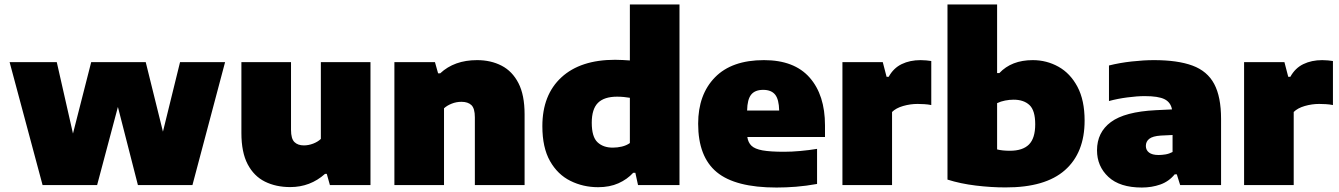

<svg xmlns="http://www.w3.org/2000/svg" viewBox="-20 -828 5989 859"><path d="M170.5 0 23 -550H234L306.5 -230.5L388 -550H632L709 -239L785.5 -550H987L841 0H597L507.5 -349.5L414.5 0Z M1278.5 9Q1214.5 9 1165.2 -15.5Q1116 -40 1088 -93.2Q1060 -146.5 1060 -233V-550H1282V-247Q1282 -207.5 1297.2 -192.5Q1312.5 -177.5 1339.5 -177.5Q1360.5 -177.5 1381.2 -185.5Q1402 -193.5 1415.5 -206.5V-550H1637.5V0H1456L1442 -50H1434Q1368 9 1278.5 9Z M1744.5 0V-550H1926L1940 -500H1949.5Q2012.5 -559 2114.5 -559Q2176 -559 2224 -534.2Q2272 -509.5 2299.5 -456.2Q2327 -403 2327 -316.5V0H2104.5V-303Q2104.5 -343 2089 -357.8Q2073.5 -372.5 2044.5 -372.5Q2021.5 -372.5 2000.8 -364.2Q1980 -356 1966.5 -343.5V0Z M2656 9.5Q2589 9.5 2532 -18.8Q2475 -47 2440.8 -107.2Q2406.5 -167.5 2406.5 -263.5Q2406.5 -403.5 2491.8 -482Q2577 -560.5 2732 -560.5Q2749.5 -560.5 2766.2 -559.5Q2783 -558.5 2798 -557.5V-808H3020V0H2834.5L2822.5 -55H2813Q2786 -25.5 2746.8 -8Q2707.5 9.5 2656 9.5ZM2721.5 -167.5Q2741.5 -167.5 2762 -172.2Q2782.5 -177 2798 -188V-390.5Q2786 -392.5 2771.2 -394Q2756.5 -395.5 2741 -395.5Q2683 -395.5 2655.2 -367.8Q2627.5 -340 2627.5 -279Q2627.5 -216 2653 -191.8Q2678.5 -167.5 2721.5 -167.5Z M3454 11Q3270 11 3186.8 -57.8Q3103.5 -126.5 3103.5 -274.5Q3103.5 -405 3178.8 -482Q3254 -559 3398 -559Q3533.5 -559 3602.2 -481Q3671 -403 3671 -267V-215H3323.5Q3327 -190.5 3342 -176Q3357 -161.5 3391.5 -155.2Q3426 -149 3488 -149Q3521.5 -149 3560.5 -152.5Q3599.5 -156 3635.5 -162V-5Q3585.5 4 3540.8 7.5Q3496 11 3454 11ZM3394.5 -426Q3358 -426 3340.8 -404.8Q3323.5 -383.5 3322.5 -333.5H3466Q3465 -383.5 3447.8 -404.8Q3430.5 -426 3394.5 -426Z M3749 0V-550H3929.5L3946.5 -484.5H3956Q3977.5 -523.5 4014.2 -541.2Q4051 -559 4098.5 -559Q4111.5 -559 4124.2 -557.8Q4137 -556.5 4146.5 -555V-358Q4132 -361 4115.2 -362Q4098.5 -363 4085 -363Q4052.5 -363 4020.5 -353.8Q3988.5 -344.5 3971 -327V0Z M4478.5 10.5Q4414 10.5 4345.8 2.2Q4277.5 -6 4219 -24.5V-808H4441V-501H4451Q4505.5 -559 4600.5 -559Q4662.5 -559 4715.5 -529.5Q4768.5 -500 4800.5 -439.8Q4832.5 -379.5 4832.5 -288.5Q4832.5 -144.5 4744.5 -66.8Q4656.5 11 4478.5 10.5ZM4498 -153.5Q4555.5 -153.5 4583.5 -181.5Q4611.5 -209.5 4611.5 -272Q4611.5 -334 4585.8 -358Q4560 -382 4515 -382Q4496 -382 4476.8 -378.2Q4457.5 -374.5 4441 -366.5V-159.5Q4452.5 -156.5 4467.2 -155Q4482 -153.5 4498 -153.5Z M5088.5 11Q4990 11 4939 -36.5Q4888 -84 4888 -155.5Q4888 -236 4950.2 -282Q5012.5 -328 5150.5 -335L5223.5 -338.5Q5217.5 -370.5 5190 -384.2Q5162.5 -398 5101.5 -398Q5067.5 -398 5023.8 -392.2Q4980 -386.5 4941.5 -376V-535Q4989 -547 5043.2 -553Q5097.5 -559 5142.5 -559Q5249 -559 5315.2 -534.5Q5381.5 -510 5412.2 -452.5Q5443 -395 5443 -296V0H5260L5245 -48H5235.5Q5209.5 -16 5171.2 -2.5Q5133 11 5088.5 11ZM5106.5 -175Q5106.5 -156.5 5120.8 -145.5Q5135 -134.5 5163.5 -134.5Q5178 -134.5 5194.5 -137.2Q5211 -140 5226 -148V-224L5173.5 -221.5Q5137 -219 5121.8 -207Q5106.5 -195 5106.5 -175Z M5546 0V-550H5726.5L5743.5 -484.5H5753Q5774.5 -523.5 5811.2 -541.2Q5848 -559 5895.5 -559Q5908.5 -559 5921.2 -557.8Q5934 -556.5 5943.5 -555V-358Q5929 -361 5912.2 -362Q5895.5 -363 5882 -363Q5849.5 -363 5817.5 -353.8Q5785.5 -344.5 5768 -327V0Z"/></svg>

Font: Encode Sans Semi Expanded Black
Style: Regular
Weight: 900
Width: 6
Designer: Multiple Designers
Foundry: Impallari Type
Version: Version 3.000; ttfautohint (v1.8.3) -l 8 -r 50 -G 200 -x 14 